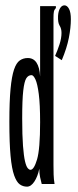

<svg xmlns="http://www.w3.org/2000/svg" viewBox="-20 -688 290 718"><path d="M221 -668Q231 -668 238 -655Q245 -642 245 -616Q245 -585 237.5 -546.5Q230 -508 211 -463L186 -479Q195 -499 202.5 -522Q210 -545 210 -565Q210 -581 203 -592Q196 -603 197 -628Q198 -646 204.5 -657Q211 -668 221 -668ZM81 10Q66 10 54 1.5Q42 -7 33 -32Q24 -57 19.5 -105Q15 -153 15 -233Q15 -309 19.5 -356Q24 -403 32.5 -428Q41 -453 54 -462Q67 -471 84 -471Q126 -471 130 -402V-665H189V-658Q183 -652 181.5 -644.5Q180 -637 180 -621V-72Q180 -53 180.5 -35.5Q181 -18 184 0H136Q133 -11 130 -25Q127 -39 127 -57Q121 -28 108.5 -9Q96 10 81 10ZM94 -53Q107 -53 118.5 -91.5Q130 -130 130 -231Q130 -298 125 -336.5Q120 -375 112.5 -391Q105 -407 98 -407Q86 -407 78.5 -395.5Q71 -384 67 -349.5Q63 -315 63 -245Q63 -181 66 -142.5Q69 -104 73.5 -85Q78 -66 83.5 -59.5Q89 -53 94 -53Z"/></svg>

Font: Inconsolata UltraCondensed Medium
Style: Regular
Weight: 500
Width: 1
Monospace: yes
Designer: Raph Levien, Cyreal, Brenton Simpson
Foundry: Raph Levien, Cyreal, Google
Version: Version 3.001; ttfautohint (v1.8.2.53-6de2)